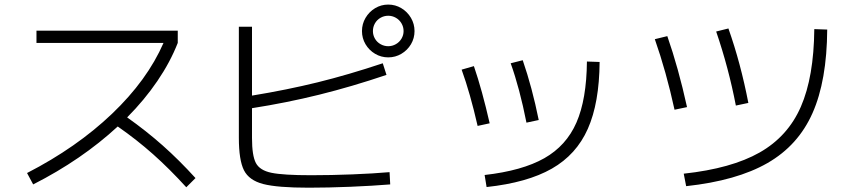

<svg xmlns="http://www.w3.org/2000/svg" viewBox="-20 -830 3790 856"><path d="M709 -638.7H142.6V-693.4H772.5V-638.7Q738.8 -552.7 681.6 -468.8Q624.5 -384.8 546.9 -306.6Q631.8 -246.6 705.1 -181.6Q778.3 -116.7 851.6 -36.1L810.5 4.9Q735.4 -77.6 662.6 -142.3Q589.8 -207 504.9 -266.1Q344.2 -117.7 127.9 -7.8L100.6 -58.6Q321.8 -172.4 479.2 -322.5Q636.7 -472.7 709 -638.7Z M1044.9 -215.8V-710.9H1103.5V-403.8Q1258.8 -429.2 1395.8 -462.9Q1532.7 -496.6 1686.5 -547.9L1703.1 -496.1Q1548.3 -443.8 1402.6 -407.7Q1256.8 -371.6 1103.5 -347.7V-214.8Q1103.5 -136.2 1120.8 -103.3Q1138.2 -70.3 1190.4 -59.6Q1242.7 -48.8 1367.2 -48.8Q1456.1 -48.8 1550 -52.5Q1644 -56.2 1716.8 -62.5L1719.7 -7.8Q1643.1 -1.5 1542.7 2.7Q1442.4 6.8 1356.4 6.8Q1217.3 6.8 1153.8 -9.5Q1090.3 -25.9 1067.6 -71Q1044.9 -116.2 1044.9 -215.8ZM1593.8 -691.4Q1593.8 -723.1 1609.6 -750.2Q1625.5 -777.3 1652.3 -793.5Q1679.2 -809.6 1710.9 -809.6Q1742.7 -809.6 1769.5 -793.5Q1796.4 -777.3 1812.3 -750.2Q1828.1 -723.1 1828.1 -691.4Q1828.1 -659.7 1812.3 -632.8Q1796.4 -606 1769.5 -590.1Q1742.7 -574.2 1710.9 -574.2Q1679.2 -574.2 1652.3 -590.1Q1625.5 -606 1609.6 -632.8Q1593.8 -659.7 1593.8 -691.4ZM1779.3 -691.4Q1779.3 -710 1770 -725.8Q1760.7 -741.7 1744.9 -750.7Q1729 -759.8 1710.9 -759.8Q1692.4 -759.8 1676.5 -750.7Q1660.6 -741.7 1651.6 -725.8Q1642.6 -710 1642.6 -691.4Q1642.6 -673.3 1651.6 -657.7Q1660.6 -642.1 1676.5 -633.1Q1692.4 -624 1710.9 -624Q1729 -624 1744.9 -633.1Q1760.7 -642.1 1770 -657.7Q1779.3 -673.3 1779.3 -691.4Z M2596.7 -555.7 2653.3 -553.7Q2651.9 -371.1 2600.8 -255.9Q2549.8 -140.6 2440.2 -78.1Q2330.6 -15.6 2149.4 3.9L2140.6 -49.8Q2308.1 -68.8 2406.5 -124.5Q2504.9 -180.2 2550 -283.7Q2595.2 -387.2 2596.7 -555.7ZM2038.1 -519.5 2092.8 -535.2Q2129.4 -428.2 2163.1 -280.3L2109.4 -268.6Q2076.2 -414.1 2038.1 -519.5ZM2256.8 -547.9 2310.5 -561.5Q2352.5 -439.9 2381.8 -294.9L2327.1 -283.2Q2296.9 -436 2256.8 -547.9Z M3610.4 -700.2 3668 -698.2Q3666.5 -470.2 3602.5 -325.9Q3538.6 -181.6 3401.6 -103Q3264.6 -24.4 3039.1 0L3028.3 -55.7Q3240.7 -78.6 3366.7 -150.1Q3492.7 -221.7 3550.5 -354.2Q3608.4 -486.8 3610.4 -700.2ZM2899.4 -655.3 2955.1 -668.9Q3004.4 -527.8 3043 -352.5L2987.3 -340.8Q2950.2 -510.7 2899.4 -655.3ZM3172.9 -689.5 3227.5 -703.1Q3282.2 -548.3 3316.4 -371.1L3260.7 -359.4Q3228.5 -526.9 3172.9 -689.5Z"/></svg>

Font: Pretendard Light
Style: Regular
Weight: 300
Designer: Base glyphs from Inter by Rasmus Andersson; Hangeul glyphs from Noto Sans CJK(Source Han Sans) by Jang Soo-young and Kan
Foundry: Kil Hyung-jin
Version: Version 1.309